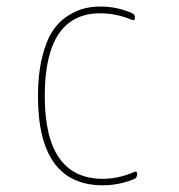

<svg xmlns="http://www.w3.org/2000/svg" viewBox="-20 -550 540 580"><path d="M291 9.8Q94.7 9.8 94.7 -259.8Q94.7 -324.2 106.4 -373.5Q118.2 -422.9 136.2 -452.1Q154.3 -481.4 180.2 -499Q206.1 -516.6 230.5 -523.4Q254.9 -530.3 283.2 -530.3Q333 -530.3 377.9 -510.7Q387.7 -507.8 387.7 -496.1Q387.7 -486.3 377.9 -490.2Q331.1 -509.8 283.2 -509.8Q115.2 -509.8 115.2 -259.8Q115.2 -9.8 291 -9.8Q337.9 -9.8 384.8 -30.3Q394.5 -34.2 394.5 -24.4Q394.5 -12.7 384.8 -8.8Q337.9 9.8 291 9.8Z"/></svg>

Font: Rounded-X Mgen+ 2m thin
Style: Regular
Weight: 100
Designer: [Source Han Sans]
Ryoko NISHIZUKA  (kana & ideographs); Paul D. Hunt (Latin, Greek & Cyrillic); Wenlong ZHANG  (bopomofo
Version: Version 1.059.20150602